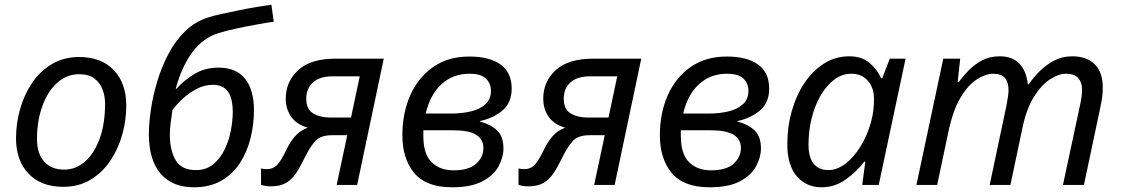

<svg xmlns="http://www.w3.org/2000/svg" viewBox="-20 -785 4757 815"><path d="M248 8Q155 8 101.5 -47.5Q48 -103 48 -198Q48 -260 65 -321Q82 -382 115.5 -432Q149 -482 199.5 -512.5Q250 -543 316 -543Q410 -543 463 -487.5Q516 -432 516 -336Q516 -275 499 -214Q482 -153 448.5 -103Q415 -53 365 -22.5Q315 8 248 8ZM253 -65Q301 -65 340 -98.5Q379 -132 402.5 -195Q426 -258 426 -346Q426 -376 415.5 -404.5Q405 -433 381 -451.5Q357 -470 317 -470Q262 -470 221.5 -432.5Q181 -395 159 -332.5Q137 -270 137 -195Q137 -133 167.5 -99Q198 -65 253 -65Z M803 10Q712 10 662 -47.5Q612 -105 612 -216Q612 -261 620.5 -319.5Q629 -378 647.5 -439.5Q666 -501 695.5 -557Q725 -613 767.5 -654Q810 -695 867 -712Q885 -718 919.5 -725.5Q954 -733 995 -741.5Q1036 -750 1073 -756Q1110 -762 1132 -765L1142 -693Q1114 -689 1070 -681Q1026 -673 981.5 -663.5Q937 -654 906 -644Q842 -624 797 -564Q752 -504 726 -409L729 -408Q756 -440 802 -469Q848 -498 907 -498Q983 -498 1020.5 -450.5Q1058 -403 1058 -318Q1058 -257 1043.5 -198.5Q1029 -140 998.5 -93Q968 -46 919.5 -18Q871 10 803 10ZM811 -63Q855 -63 885 -87.5Q915 -112 933.5 -150.5Q952 -189 960 -231.5Q968 -274 968 -309Q968 -369 947 -397Q926 -425 884 -425Q847 -425 813.5 -407Q780 -389 754 -364.5Q728 -340 712 -318Q708 -291 704.5 -264Q701 -237 701 -213Q701 -146 726 -104.5Q751 -63 811 -63Z M1129 6Q1116 6 1105.5 4Q1095 2 1088 0V-70Q1099 -67 1113 -67Q1139 -67 1156 -84.5Q1173 -102 1195 -148Q1210 -180 1231 -205Q1252 -230 1286 -243Q1238 -257 1215.5 -290Q1193 -323 1193 -366Q1193 -439 1246 -487.5Q1299 -536 1405 -536H1609L1496 0H1409L1454 -211H1389Q1342 -211 1320 -188Q1298 -165 1275 -119Q1256 -79 1237.5 -51Q1219 -23 1194 -8.5Q1169 6 1129 6ZM1382 -286H1470L1507 -461H1391Q1338 -461 1309 -435.5Q1280 -410 1280 -366Q1280 -321 1309.5 -303.5Q1339 -286 1382 -286Z M1899 10Q1789 10 1738.5 -50.5Q1688 -111 1688 -211Q1688 -305 1721.5 -380.5Q1755 -456 1818.5 -500.5Q1882 -545 1972 -545Q2058 -545 2105 -511Q2152 -477 2152 -409Q2152 -350 2114 -317Q2076 -284 2017 -271V-269Q2061 -258 2089 -232.5Q2117 -207 2117 -155Q2117 -118 2096.5 -79.5Q2076 -41 2028 -15.5Q1980 10 1899 10ZM1787 -303H1896Q1940 -303 1978.5 -312Q2017 -321 2040.5 -342.5Q2064 -364 2064 -400Q2064 -430 2043 -451Q2022 -472 1973 -472Q1903 -472 1854.5 -428Q1806 -384 1787 -303ZM1905 -62Q1971 -62 2001.5 -90.5Q2032 -119 2032 -156Q2032 -194 2001 -213Q1970 -232 1903 -232H1777V-208Q1777 -131 1812 -96.5Q1847 -62 1905 -62Z M2222 6Q2209 6 2198.5 4Q2188 2 2181 0V-70Q2192 -67 2206 -67Q2232 -67 2249 -84.5Q2266 -102 2288 -148Q2303 -180 2324 -205Q2345 -230 2379 -243Q2331 -257 2308.5 -290Q2286 -323 2286 -366Q2286 -439 2339 -487.5Q2392 -536 2498 -536H2702L2589 0H2502L2547 -211H2482Q2435 -211 2413 -188Q2391 -165 2368 -119Q2349 -79 2330.5 -51Q2312 -23 2287 -8.5Q2262 6 2222 6ZM2475 -286H2563L2600 -461H2484Q2431 -461 2402 -435.5Q2373 -410 2373 -366Q2373 -321 2402.5 -303.5Q2432 -286 2475 -286Z M2992 10Q2882 10 2831.5 -50.5Q2781 -111 2781 -211Q2781 -305 2814.5 -380.5Q2848 -456 2911.5 -500.5Q2975 -545 3065 -545Q3151 -545 3198 -511Q3245 -477 3245 -409Q3245 -350 3207 -317Q3169 -284 3110 -271V-269Q3154 -258 3182 -232.5Q3210 -207 3210 -155Q3210 -118 3189.5 -79.5Q3169 -41 3121 -15.5Q3073 10 2992 10ZM2880 -303H2989Q3033 -303 3071.5 -312Q3110 -321 3133.5 -342.5Q3157 -364 3157 -400Q3157 -430 3136 -451Q3115 -472 3066 -472Q2996 -472 2947.5 -428Q2899 -384 2880 -303ZM2998 -62Q3064 -62 3094.5 -90.5Q3125 -119 3125 -156Q3125 -194 3094 -213Q3063 -232 2996 -232H2870V-208Q2870 -131 2905 -96.5Q2940 -62 2998 -62Z M3467 10Q3403 10 3362.5 -36.5Q3322 -83 3322 -173Q3322 -248 3341.5 -315.5Q3361 -383 3396 -434.5Q3431 -486 3479 -516Q3527 -546 3585 -546Q3638 -546 3671 -518Q3704 -490 3720 -453H3725L3757 -536H3824L3710 0H3640L3653 -99H3649Q3615 -55 3569 -22.5Q3523 10 3467 10ZM3496 -63Q3533 -63 3568.5 -90Q3604 -117 3632.5 -163Q3661 -209 3677 -266Q3685 -295 3687.5 -319.5Q3690 -344 3690 -365Q3690 -412 3664 -442Q3638 -472 3594 -472Q3555 -472 3522 -447.5Q3489 -423 3464 -380.5Q3439 -338 3425.5 -284Q3412 -230 3412 -171Q3412 -117 3434 -90Q3456 -63 3496 -63Z M3870 0 3984 -536H4056L4045 -437H4050Q4068 -462 4092.5 -487Q4117 -512 4149.5 -529Q4182 -546 4223 -546Q4278 -546 4307.5 -514.5Q4337 -483 4343 -427H4347Q4367 -457 4394.5 -484Q4422 -511 4456 -528.5Q4490 -546 4531 -546Q4593 -546 4627 -512Q4661 -478 4661 -414Q4661 -390 4658 -369.5Q4655 -349 4650 -326L4581 0H4492L4564 -336Q4569 -359 4571 -375Q4573 -391 4573 -406Q4573 -436 4556.5 -454Q4540 -472 4505 -472Q4473 -472 4436.5 -448Q4400 -424 4368.5 -373.5Q4337 -323 4320 -242L4269 0H4181L4252 -336Q4261 -381 4261 -402Q4261 -435 4246 -453.5Q4231 -472 4196 -472Q4164 -472 4127 -448.5Q4090 -425 4058 -372Q4026 -319 4007 -231L3958 0Z"/></svg>

Font: Manna Sans
Style: Italic
Weight: 400
Italic angle: -12°
Designer: Monotype Design Team
Foundry: Monotype Imaging Inc.
Version: Version 2.001.1; ttfautohint (v1.8.2)